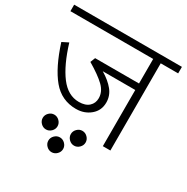

<svg xmlns="http://www.w3.org/2000/svg" viewBox="-202 -789 1093 1125"><g transform="rotate(30 344.5 -226.5)"><path d="M0 0ZM709 -590H591V0H540V-380H320Q372 -349 401 -313Q430 -277 430 -231Q430 -177 390 -143.5Q350 -110 294 -110Q196 -110 133.5 -185Q71 -260 24 -407L66 -428Q106 -297 160 -225.5Q214 -154 288 -154Q332 -154 355.5 -175.5Q379 -197 379 -231Q379 -275 342.5 -310.5Q306 -346 230 -391L243 -424H540V-590H-20V-634H709ZM202 -18Q222 -18 237 -3Q252 12 252 32Q252 52 237 67Q222 82 202 82Q182 82 167 67Q152 52 152 32Q152 12 167 -3Q182 -18 202 -18ZM392 -18Q412 -18 427 -3Q442 12 442 32Q442 52 427 67Q412 82 392 82Q372 82 357 67Q342 52 342 32Q342 12 357 -3Q372 -18 392 -18ZM297 81Q317 81 332 96Q347 111 347 131Q347 151 332 166Q317 181 297 181Q277 181 262 166Q247 151 247 131Q247 111 262 96Q277 81 297 81Z"/></g></svg>

Font: Martel Sans ExtraLight
Style: Regular
Weight: 275
Designer: Dan Reynolds and Mathieu Réguer
Foundry: Dan Reynolds and Mathieu Réguer
Version: Version 1.002; ttfautohint (v1.1) -l 5 -r 5 -G 72 -x 0 -D la